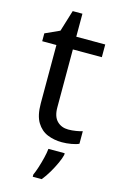

<svg xmlns="http://www.w3.org/2000/svg" viewBox="-132 -715 625 992"><g transform="rotate(15 180.5 -219.0)"><path d="M264 -62Q284 -62 305 -65.5Q326 -69 339 -73V-6Q325 1 299 5.5Q273 10 249 10Q207 10 171.5 -4.5Q136 -19 114 -55Q92 -91 92 -156V-468H16V-510L93 -545L128 -659H180V-536H335V-468H180V-158Q180 -109 203.5 -85.5Q227 -62 264 -62ZM278 70Q274 88 261.5 115.5Q249 143 232.5 171Q216 199 198 221H150V209Q158 192 166.5 165.5Q175 139 182 110.5Q189 82 191 61H278Z"/></g></svg>

Font: Noto Sans Kannada
Style: Regular
Weight: 400
Designer: Jelle Bosma - Monotype Design Team
Foundry: Monotype Imaging Inc.
Version: Version 2.003